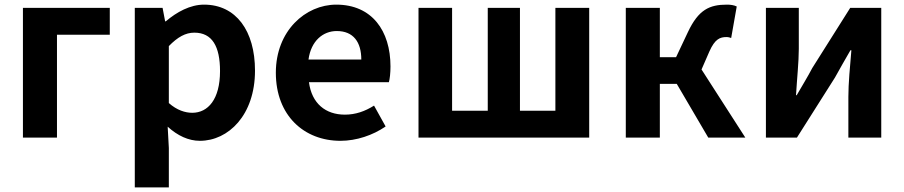

<svg xmlns="http://www.w3.org/2000/svg" viewBox="-20 -594 3904 829"><path d="M79 0H226V-444H454V-560H79Z M562 215H709V45L704 -47C747 -8 794 14 843 14C966 14 1081 -97 1081 -289C1081 -461 999 -574 861 -574C801 -574 743 -542 696 -502H693L682 -560H562ZM810 -107C780 -107 744 -118 709 -149V-395C747 -434 781 -453 819 -453C896 -453 930 -394 930 -287C930 -165 878 -107 810 -107Z M1450 14C1519 14 1590 -10 1645 -48L1595 -138C1555 -113 1515 -99 1469 -99C1386 -99 1326 -147 1314 -239H1659C1663 -252 1666 -279 1666 -307C1666 -461 1586 -574 1432 -574C1299 -574 1171 -461 1171 -280C1171 -95 1293 14 1450 14ZM1312 -337C1323 -418 1375 -460 1434 -460C1506 -460 1540 -412 1540 -337Z M1787 0H2524V-560H2378V-116H2225V-560H2086V-116H1932V-560H1787Z M2682 0H2829V-232H2902L3038 0H3198L3009 -294L3043 -372C3067 -426 3089 -434 3117 -434C3125 -434 3131 -432 3137 -430L3161 -566C3149 -572 3134 -574 3119 -574C3044 -574 2996 -553 2950 -455L2899 -347H2829V-560H2682Z M3287 0H3421L3585 -259C3603 -292 3633 -344 3652 -377H3656C3650 -307 3643 -233 3643 -176V0H3785V-560H3651L3487 -300C3470 -267 3439 -216 3420 -183H3417C3421 -252 3429 -327 3429 -383V-560H3287Z"/></svg>

Font: Noto Sans JP
Style: Bold
Weight: 700
Designer: Ryoko NISHIZUKA  (kana, bopomofo & ideographs); Paul D. Hunt (Latin, Greek & Cyrillic); Sandoll Communications , Soo-you
Foundry: Adobe
Version: Version 2.002;hotconv 1.0.116;makeotfexe 2.5.65601